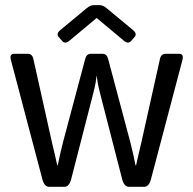

<svg xmlns="http://www.w3.org/2000/svg" viewBox="-20 -720 745 740"><path d="M206.5 -577.1Q195.3 -589.8 212.4 -604L313 -687.5Q328.1 -700.2 340.3 -700.2H364.7Q377 -700.2 392.1 -687.5L492.7 -604Q509.8 -589.8 498.5 -577.1L485.4 -562Q474.1 -549.3 457.5 -563L353 -650.4H352.1L247.6 -563Q231 -549.3 219.7 -562ZM22 -488.8Q15.6 -512.7 35.2 -512.7H86.4Q104 -512.7 108.4 -493.7L180.2 -171.4Q183.6 -157.2 190.7 -127Q197.8 -96.7 200.7 -82.5H202.6Q205.1 -96.2 211.2 -123.5Q217.3 -150.9 222.7 -171.4L308.6 -493.7Q313.5 -512.7 330.6 -512.7H374.5Q391.6 -512.7 396.5 -493.7L482.4 -171.4Q487.8 -150.9 493.9 -123.5Q500 -96.2 502.4 -82.5H504.4Q507.3 -96.7 514.4 -127Q521.5 -157.2 524.9 -171.4L596.7 -493.7Q601.1 -512.7 618.7 -512.7H669.9Q689.5 -512.7 683.1 -488.8L562 -29.8Q554.2 0 535.6 0H477.1Q458.5 0 450.7 -29.8L367.7 -352.5Q358.9 -386.7 356.7 -400.4Q354.5 -414.1 353 -426.3H352.1Q350.6 -414.1 348.4 -400.4Q346.2 -386.7 337.4 -352.5L254.4 -29.8Q246.6 0 228 0H169.4Q150.9 0 143.1 -29.8Z"/></svg>

Font: Istok
Style: Regular
Weight: 500
Designer: Andrey V. Panov
Foundry: Andrey V. Panov
Version: Version 1.0.3